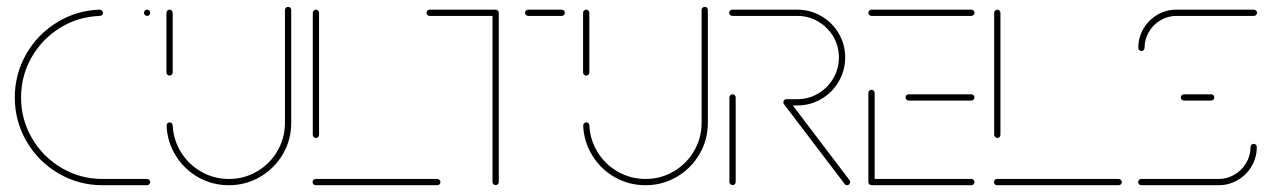

<svg xmlns="http://www.w3.org/2000/svg" viewBox="-20 -547 3758 567"><path d="M23.7 -259.3Q23.7 -328.1 57.2 -386.9Q90.7 -445.6 148.3 -480.9Q205.9 -516.3 274.4 -518.5Q278.1 -518.5 281.1 -515.7Q284.1 -513 284.1 -509.3Q284.1 -505.6 281.5 -502.8Q278.9 -500 274.8 -500Q211.1 -497.8 157.8 -465Q104.4 -432.2 73.3 -377.8Q42.2 -323.3 42.2 -259.3Q42.2 -193.7 74.6 -138.5Q107 -83.3 162.2 -50.9Q217.4 -18.5 283 -18.5H414.1Q418.1 -18.5 420.7 -15.9Q423.3 -13.3 423.3 -9.3Q423.3 -5.6 420.7 -2.8Q418.1 0 414.1 0H283Q212.6 0 153 -34.8Q93.3 -69.6 58.5 -129.3Q23.7 -188.9 23.7 -259.3ZM405.2 -509.3Q405.2 -513.3 408 -515.9Q410.7 -518.5 414.4 -518.5Q418.5 -518.5 421.1 -515.9Q423.7 -513.3 423.7 -509.3Q423.7 -505.6 421.1 -502.8Q418.5 -500 414.4 -500Q410.7 -500 408 -502.8Q405.2 -505.6 405.2 -509.3Z M480.7 -323.7Q477 -323.7 474.3 -326.5Q471.5 -329.3 471.5 -333V-509.3Q471.5 -513 474.3 -515.7Q477 -518.5 480.7 -518.5Q484.4 -518.5 487.2 -515.7Q490 -513 490 -509.3V-333Q490 -329.3 487.4 -326.5Q484.8 -323.7 480.7 -323.7ZM830.7 -526.7Q834.8 -526.7 837.4 -524.1Q840 -521.5 840 -517.4V-184.4Q840 -134.1 815.4 -91.9Q790.7 -49.6 748.3 -24.8Q705.9 0 655.9 0Q607 0 565.7 -23.3Q524.4 -46.7 499.3 -87Q474.1 -127.4 471.9 -175.6Q471.5 -179.3 474.3 -182.4Q477 -185.6 481.1 -185.6Q484.8 -185.6 487.4 -183Q490 -180.4 490 -176.7Q492.2 -133.3 514.8 -97Q537.4 -60.7 574.8 -39.6Q612.2 -18.5 655.9 -18.5Q701.1 -18.5 739.1 -40.7Q777 -63 799.3 -101.1Q821.5 -139.3 821.5 -184.4V-517.4Q821.5 -521.5 824.3 -524.1Q827 -526.7 830.7 -526.7Z M1280.7 -9.3Q1280.7 -5.6 1278 -2.8Q1275.2 0 1271.5 0H912.2Q908.5 0 905.7 -2.8Q903 -5.6 903 -9.3Q903 -13.3 905.7 -15.9Q908.5 -18.5 912.2 -18.5H1271.5Q1275.2 -18.5 1278 -15.7Q1280.7 -13 1280.7 -9.3ZM913 -139.6Q909.3 -139.6 906.5 -142.4Q903.7 -145.2 903.7 -148.9V-509.3Q903.7 -513 906.5 -515.7Q909.3 -518.5 913 -518.5Q916.7 -518.5 919.4 -515.7Q922.2 -513 922.2 -509.3V-148.9Q922.2 -145.2 919.6 -142.4Q917 -139.6 913 -139.6Z M1453 -509.3V-9.6Q1453 -5.9 1450.4 -3.1Q1447.8 -0.4 1443.7 -0.4Q1440 -0.4 1437.2 -3.1Q1434.4 -5.9 1434.4 -9.6V-509.3ZM1239.6 -509.3Q1239.6 -513.3 1242.4 -515.9Q1245.2 -518.5 1248.9 -518.5H1443.7Q1447.4 -518.5 1450.2 -515.7Q1453 -513 1453 -509.3Q1453 -505.6 1450.2 -502.8Q1447.4 -500 1443.7 -500H1248.9Q1245.2 -500 1242.4 -502.8Q1239.6 -505.6 1239.6 -509.3ZM1530.4 -509.3Q1530.4 -513.3 1533.1 -515.9Q1535.9 -518.5 1539.6 -518.5H1638.9Q1642.6 -518.5 1645.4 -515.7Q1648.1 -513 1648.1 -509.3Q1648.1 -505.6 1645.4 -502.8Q1642.6 -500 1638.9 -500H1539.6Q1535.9 -500 1533.1 -502.8Q1530.4 -505.6 1530.4 -509.3Z M1711.1 -323.7Q1707.4 -323.7 1704.6 -326.5Q1701.9 -329.3 1701.9 -333V-509.3Q1701.9 -513 1704.6 -515.7Q1707.4 -518.5 1711.1 -518.5Q1714.8 -518.5 1717.6 -515.7Q1720.4 -513 1720.4 -509.3V-333Q1720.4 -329.3 1717.8 -326.5Q1715.2 -323.7 1711.1 -323.7ZM2061.1 -526.7Q2065.2 -526.7 2067.8 -524.1Q2070.4 -521.5 2070.4 -517.4V-184.4Q2070.4 -134.1 2045.7 -91.9Q2021.1 -49.6 1978.7 -24.8Q1936.3 0 1886.3 0Q1837.4 0 1796.1 -23.3Q1754.8 -46.7 1729.6 -87Q1704.4 -127.4 1702.2 -175.6Q1701.9 -179.3 1704.6 -182.4Q1707.4 -185.6 1711.5 -185.6Q1715.2 -185.6 1717.8 -183Q1720.4 -180.4 1720.4 -176.7Q1722.6 -133.3 1745.2 -97Q1767.8 -60.7 1805.2 -39.6Q1842.6 -18.5 1886.3 -18.5Q1931.5 -18.5 1969.4 -40.7Q2007.4 -63 2029.6 -101.1Q2051.9 -139.3 2051.9 -184.4V-517.4Q2051.9 -521.5 2054.6 -524.1Q2057.4 -526.7 2061.1 -526.7Z M2143.3 -0.4Q2139.6 -0.4 2136.9 -3.1Q2134.1 -5.9 2134.1 -9.6V-259.3Q2134.1 -263.3 2136.9 -265.9Q2139.6 -268.5 2143.3 -268.5Q2147.4 -268.5 2150 -265.9Q2152.6 -263.3 2152.6 -259.3V-9.6Q2152.6 -5.9 2150 -3.1Q2147.4 -0.4 2143.3 -0.4ZM2490.7 -9.3Q2490.7 -5.6 2488.1 -2.8Q2485.6 0 2481.5 0Q2477 0 2474.4 -3.7L2295.2 -239.3Q2293.3 -241.9 2293.3 -244.8Q2293.3 -248.9 2296.1 -251.5Q2298.9 -254.1 2302.6 -254.1Q2307 -254.1 2310 -250.4L2488.9 -14.8Q2490.7 -12.2 2490.7 -9.3ZM2293.3 -244.8Q2293.3 -248.9 2296.1 -251.5Q2298.9 -254.1 2302.6 -254.1H2334.4Q2367.8 -254.1 2396.1 -270.7Q2424.4 -287.4 2440.9 -315.7Q2457.4 -344.1 2457.4 -377.4Q2457.4 -410.7 2440.9 -438.9Q2424.4 -467 2396.1 -483.5Q2367.8 -500 2334.4 -500H2142.6Q2138.9 -500 2136.1 -502.8Q2133.3 -505.6 2133.3 -509.3Q2133.3 -513.3 2136.1 -515.9Q2138.9 -518.5 2142.6 -518.5H2334.4Q2372.6 -518.5 2405.2 -499.6Q2437.8 -480.7 2456.9 -448.3Q2475.9 -415.9 2475.9 -377.4Q2475.9 -338.9 2456.9 -306.3Q2437.8 -273.7 2405.4 -254.6Q2373 -235.6 2334.4 -235.6H2302.6Q2298.9 -235.6 2296.1 -238.3Q2293.3 -241.1 2293.3 -244.8Z M2544.4 -10.4V-272.6Q2544.4 -276.3 2547.2 -279.1Q2550 -281.9 2553.7 -281.9Q2557.4 -281.9 2560.2 -279.1Q2563 -276.3 2563 -272.6V-10.4ZM2857.8 -9.3Q2857.8 -5.6 2855 -2.8Q2852.2 0 2848.5 0H2553.7Q2550 0 2547.2 -2.8Q2544.4 -5.6 2544.4 -9.3Q2544.4 -13.3 2547.2 -15.9Q2550 -18.5 2553.7 -18.5H2848.5Q2852.2 -18.5 2855 -15.7Q2857.8 -13 2857.8 -9.3ZM2654.1 -259.3Q2654.1 -263.3 2656.9 -265.9Q2659.6 -268.5 2663.3 -268.5H2848.5Q2852.2 -268.5 2855 -265.7Q2857.8 -263 2857.8 -259.3Q2857.8 -255.6 2855 -252.8Q2852.2 -250 2848.5 -250H2663.3Q2659.6 -250 2656.9 -252.8Q2654.1 -255.6 2654.1 -259.3ZM2544.4 -509.3Q2544.4 -513.3 2547.2 -515.9Q2550 -518.5 2553.7 -518.5H2848.5Q2852.2 -518.5 2855 -515.7Q2857.8 -513 2857.8 -509.3Q2857.8 -505.6 2855 -502.8Q2852.2 -500 2848.5 -500H2553.7Q2550 -500 2547.2 -502.8Q2544.4 -505.6 2544.4 -509.3Z M3293 -9.3Q3293 -5.6 3290.2 -2.8Q3287.4 0 3283.7 0H2924.4Q2920.7 0 2918 -2.8Q2915.2 -5.6 2915.2 -9.3Q2915.2 -13.3 2918 -15.9Q2920.7 -18.5 2924.4 -18.5H3283.7Q3287.4 -18.5 3290.2 -15.7Q3293 -13 3293 -9.3ZM2925.2 -139.6Q2921.5 -139.6 2918.7 -142.4Q2915.9 -145.2 2915.9 -148.9V-509.3Q2915.9 -513 2918.7 -515.7Q2921.5 -518.5 2925.2 -518.5Q2928.9 -518.5 2931.7 -515.7Q2934.4 -513 2934.4 -509.3V-148.9Q2934.4 -145.2 2931.9 -142.4Q2929.3 -139.6 2925.2 -139.6Z M3682.2 -122.2Q3686.3 -122.2 3688.9 -119.6Q3691.5 -117 3691.5 -113Q3691.5 -82.2 3676.3 -56.3Q3661.1 -30.4 3635.2 -15.2Q3609.3 0 3578.5 0H3350.4Q3346.7 0 3343.9 -2.8Q3341.1 -5.6 3341.1 -9.3Q3341.1 -13.3 3343.9 -15.9Q3346.7 -18.5 3350.4 -18.5H3578.5Q3604.1 -18.5 3625.7 -31.3Q3647.4 -44.1 3660.2 -65.7Q3673 -87.4 3673 -113Q3673 -117 3675.7 -119.6Q3678.5 -122.2 3682.2 -122.2ZM3565.9 -259.3Q3565.9 -255.6 3563.3 -252.8Q3560.7 -250 3556.7 -250H3476.3Q3472.6 -250 3469.8 -252.8Q3467 -255.6 3467 -259.3Q3467 -263.3 3469.8 -265.9Q3472.6 -268.5 3476.3 -268.5H3556.7Q3560.7 -268.5 3563.3 -265.9Q3565.9 -263.3 3565.9 -259.3ZM3350.7 -396.3Q3347 -396.3 3344.3 -399.1Q3341.5 -401.9 3341.5 -405.6Q3341.5 -436.3 3356.7 -462.2Q3371.9 -488.1 3397.8 -503.3Q3423.7 -518.5 3454.4 -518.5H3683Q3686.7 -518.5 3689.4 -515.7Q3692.2 -513 3692.2 -509.3Q3692.2 -505.6 3689.4 -502.8Q3686.7 -500 3683 -500H3454.4Q3428.9 -500 3407.2 -487.2Q3385.6 -474.4 3372.8 -452.8Q3360 -431.1 3360 -405.6Q3360 -401.9 3357.4 -399.1Q3354.8 -396.3 3350.7 -396.3Z"/></svg>

Font: 26F Galaxy Hebrew Hairline
Style: Regular
Weight: 50
Designer: C₂₉H₂₅N₃O₅
Version: Version 1.000